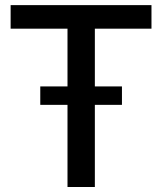

<svg xmlns="http://www.w3.org/2000/svg" viewBox="-20 -748 648 768"><path d="M22.5 -633.3V-727.5H585.9V-633.3H359.4V0H250V-633.3ZM141.1 -328.6V-402.3H467.8V-328.6Z"/></svg>

Font: Inter Tight Medium
Style: Regular
Weight: 500
Designer: Rasmus Andersson
Foundry: rsms
Version: Version 3.004; ttfautohint (v1.8.4.7-5d5b)